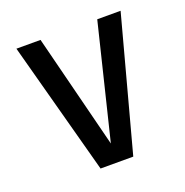

<svg xmlns="http://www.w3.org/2000/svg" viewBox="-97 -590 656 679"><g transform="rotate(-20 231.0 -250.0)"><path d="M338.9 -500H426.8L292.5 0H169.4L34.7 -500H125.5L233.9 -70.8Z"/></g></svg>

Font: Moulpali
Style: Regular
Weight: 400
Designer: Danh Hong
Version: Version 8.002; ttfautohint (v1.8.3)